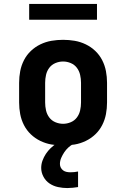

<svg xmlns="http://www.w3.org/2000/svg" viewBox="-20 -730 640 974"><path d="M300 8Q270 8 241 3Q212 -2 185 -15Q158 -28 136.5 -48.5Q115 -69 101.5 -95.5Q88 -122 82.5 -151Q77 -180 77 -210V-310Q77 -340 82.5 -369Q88 -398 101.5 -424.5Q115 -451 136.5 -471.5Q158 -492 185 -505Q212 -518 241 -523Q270 -528 300 -528Q330 -528 359 -523Q388 -518 415 -505Q442 -492 463.5 -471.5Q485 -451 498.5 -424.5Q512 -398 517.5 -369Q523 -340 523 -310V-210Q523 -180 517.5 -151Q512 -122 498.5 -95.5Q485 -69 463.5 -48.5Q442 -28 415 -15Q388 -2 359 3Q330 8 300 8ZM300 -102Q320 -102 339 -110Q358 -118 370 -134Q382 -150 386.5 -170Q391 -190 391 -210V-310Q391 -330 386.5 -350Q382 -370 370 -386Q358 -402 339 -410Q320 -418 300 -418Q280 -418 261 -410Q242 -402 230 -386Q218 -370 213.5 -350Q209 -330 209 -310V-210Q209 -190 213.5 -170Q218 -150 230 -134Q242 -118 261 -110Q280 -102 300 -102ZM321 224Q298 224 274.5 219Q251 214 231.5 201Q212 188 200.5 166.5Q189 145 189 122Q189 103 195.5 85Q202 67 212.5 51Q223 35 236.5 22Q250 9 266 -2L275 -8H353V0Q339 7 327 18Q315 29 306 42.5Q297 56 290.5 71Q284 86 284 102Q284 112 288.5 120.5Q293 129 300.5 134.5Q308 140 317.5 142Q327 144 337 144Q347 144 357 143Q367 142 376 140V219Q363 221 349 222.5Q335 224 321 224ZM128 -630V-710H472V-630Z"/></svg>

Font: Iosevka Etoile Extrabold
Style: Regular
Weight: 800
Designer: Belleve Invis
Foundry: Belleve Invis
Version: Version 22.1.2; ttfautohint (v1.8.4)